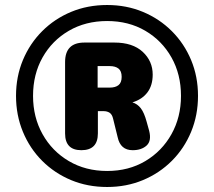

<svg xmlns="http://www.w3.org/2000/svg" viewBox="-20 -736 855 767"><path d="M408 11Q330 11 264 -16.5Q198 -44 148.5 -93.5Q99 -143 71.5 -209.5Q44 -276 44 -353Q44 -430 71.5 -496Q99 -562 148.5 -611.5Q198 -661 264 -688.5Q330 -716 408 -716Q485 -716 551 -688.5Q617 -661 666.5 -611.5Q716 -562 743.5 -496Q771 -430 771 -353Q771 -276 743.5 -209.5Q716 -143 666.5 -93.5Q617 -44 551 -16.5Q485 11 408 11ZM408 -53Q494 -53 560.5 -92.5Q627 -132 665 -200Q703 -268 703 -353Q703 -439 665 -506.5Q627 -574 560.5 -613Q494 -652 408 -652Q322 -652 255 -613Q188 -574 150 -506.5Q112 -439 112 -353Q112 -268 150 -200Q188 -132 255 -92.5Q322 -53 408 -53ZM370 -386H418Q441 -386 453.5 -396Q466 -406 466 -429Q466 -452 453.5 -462Q441 -472 418 -472H370ZM305 -136Q240 -136 240 -203V-488Q240 -566 317 -566H437Q510 -566 550 -529Q590 -492 590 -438Q590 -395 569 -367Q548 -339 509 -327Q529 -321 542.5 -303.5Q556 -286 566 -249L576 -213Q586 -173 565.5 -154.5Q545 -136 510 -136Q461 -136 450 -188L432 -261Q428 -279 418 -285.5Q408 -292 394 -292H371V-203Q371 -136 305 -136Z"/></svg>

Font: Chiron GoRound TC H
Style: Regular
Weight: 900
Designer: Ryoko NISHIZUKA 西塚涼子 (kana, bopomofo & ideographs); Paul D. Hunt (Latin, Greek & Cyrillic); Sandoll Communications 산돌커뮤니
Foundry: Adobe
Version: Version 1.000;hotconv 1.1.1;makeotfexe 2.6.0